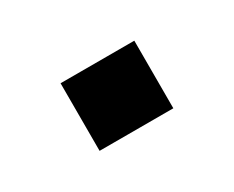

<svg xmlns="http://www.w3.org/2000/svg" viewBox="-40 -260 450 370"><g transform="rotate(-30 185.0 -75.0)"><path d="M103.5 0V-150.4H267.6V0Z"/></g></svg>

Font: Gothic A1
Style: Bold
Weight: 700
Version: Version 2.50